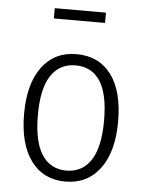

<svg xmlns="http://www.w3.org/2000/svg" viewBox="-53 -764 621 818"><g transform="rotate(5 258.0 -355.0)"><path d="M459 -263Q459 -134 405 -61.5Q351 11 257 11Q163 11 110 -60.5Q57 -132 57 -261Q57 -390 110.5 -462Q164 -534 258 -534Q353 -534 406 -464Q459 -394 459 -263ZM116 -261Q116 -148 152.5 -92Q189 -36 257 -36Q325 -36 362 -92Q399 -148 399 -263Q399 -376 363 -431Q327 -486 258 -486Q190 -486 153 -430.5Q116 -375 116 -261ZM148 -677V-721H367V-677Z"/></g></svg>

Font: Fira Sans Condensed Light
Style: Regular
Weight: 300
Width: 3
Designer: bBox Type GmbH & Carrois Corporate GbR & Edenspiekermann AG
Foundry: bBox Type GmbH & Carrois Corporate GbR & Edenspiekermann AG
Version: Version 4.301